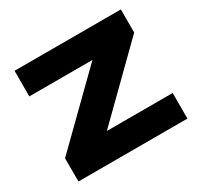

<svg xmlns="http://www.w3.org/2000/svg" viewBox="-151 -882 1089 1059"><g transform="rotate(-30 393.5 -352.5)"><path d="M61 0V-148L519 -597L525 -542H61V-705H738V-558L280 -108L274 -163H755V0Z"/></g></svg>

Font: Nunito Sans 10pt Expanded Black
Style: Regular
Weight: 900
Width: 7
Designer: Vernon Adams
Foundry: Vernon Adams
Version: Version 3.101;gftools[0.9.27]